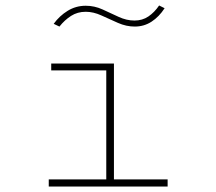

<svg xmlns="http://www.w3.org/2000/svg" viewBox="-20 -681 790 701"><path d="M158 0V-26H368V-424H167V-449H396V-26H592V0ZM561 -661 581 -651Q561 -620 533.5 -602Q506 -584 472 -584Q441 -584 410.5 -597.5Q380 -611 350.5 -624.5Q321 -638 293 -638Q263 -638 239.5 -623Q216 -608 197 -584L176 -594Q197 -623 227 -641.5Q257 -660 293 -660Q325 -660 354.5 -646.5Q384 -633 413 -619.5Q442 -606 471 -606Q500 -606 522 -621Q544 -636 561 -661Z"/></svg>

Font: Inconsolata ExtraExpanded ExtraLight
Style: Regular
Weight: 200
Width: 8
Monospace: yes
Designer: Raph Levien, Cyreal, Brenton Simpson
Foundry: Raph Levien, Cyreal, Google
Version: Version 3.100; ttfautohint (v1.8.4.7-5d5b)